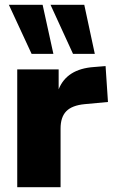

<svg xmlns="http://www.w3.org/2000/svg" viewBox="-20 -782 474 802"><path d="M52 0V-492H225V-409Q259 -494 372 -502L421 -506L431 -356L334 -347Q281 -342 257 -317.5Q233 -293 233 -245V0ZM285 -557 191 -762H332L376 -557ZM112 -557 17 -762H158L203 -557Z"/></svg>

Font: Nunito Sans Black
Style: Regular
Weight: 900
Designer: Vernon Adams
Foundry: Vernon Adams
Version: Version 3.006; ttfautohint (v1.8.3)